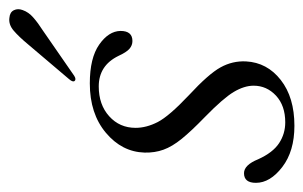

<svg xmlns="http://www.w3.org/2000/svg" viewBox="-142 -512 662 419"><g transform="rotate(-90 189.5 -303.0)"><path d="M131.5 -12Q168 -12 189.8 -32.2Q211.5 -52.5 211.5 -81Q211.5 -101.5 197.8 -124.5Q184 -147.5 143 -187.5Q112.5 -217 95.5 -238Q78.5 -259 71.8 -277.8Q65 -296.5 65.5 -319Q67 -368.5 108.8 -403.5Q150.5 -438.5 216.5 -438.5Q272 -438.5 301.2 -418Q330.5 -397.5 331 -371.5Q331 -345.5 309 -345.5Q299.5 -345.5 292 -352Q284.5 -358.5 276.5 -376Q255.5 -419 210 -419Q170 -419 144.8 -396.2Q119.5 -373.5 119.5 -338.5Q119.5 -315 132.2 -290.2Q145 -265.5 190.5 -222.5Q237 -179.5 251.5 -153.2Q266 -127 264.5 -97.5Q262 -51.5 224 -21.8Q186 8 124 8Q68.5 8 34 -18.5Q-0.5 -45 -0.5 -76Q-0.5 -102 20.5 -102Q38.5 -102 51 -71Q65.5 -39 86 -25.5Q106.5 -12 131.5 -12ZM301.5 -573Q318.5 -593.5 331.8 -604.8Q345 -616 359.5 -614Q372 -613 376.2 -604.2Q380.5 -595.5 376.5 -585Q372 -572 360.2 -561.8Q348.5 -551.5 332 -541L233 -472.5Q225 -467.5 221.5 -472Q219 -476 226 -484Z"/></g></svg>

Font: Fraunces 144pt S050 Light
Style: Italic
Weight: 300
Italic angle: -16°
Version: Version 1.000; ttfautohint (v1.8.3)